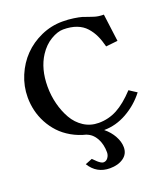

<svg xmlns="http://www.w3.org/2000/svg" viewBox="-158 -767 960 1107"><g transform="rotate(-20 322.0 -213.5)"><path d="M201.2 161.1 244.1 144Q260.7 160.6 267.6 167Q274.4 173.3 284.2 179.7Q293.9 186 301.8 186Q318.4 186 329.1 171.1Q339.8 156.2 339.8 138.2Q339.8 89.4 319.8 52.7Q299.8 16.1 264.2 2.9H266.1Q217.3 -8.8 176 -32.5Q134.8 -56.2 106 -87.2Q77.1 -118.2 57.1 -155.8Q37.1 -193.4 27.6 -233.4Q18.1 -273.4 18.1 -314.9Q18.1 -383.3 44.7 -446.5Q71.3 -509.8 116.5 -556.2Q161.6 -602.5 224.1 -630.4Q286.6 -658.2 355 -658.2Q392.1 -658.2 424.3 -653.3Q456.5 -648.4 472.7 -643.6Q488.8 -638.7 512.2 -629.9Q514.2 -629.4 519.8 -627.4Q525.4 -625.5 527.6 -624.8Q529.8 -624 534.9 -622.3Q540 -620.6 543.2 -619.9Q546.4 -619.1 551.5 -617.9Q556.6 -616.7 560.8 -616.2Q564.9 -615.7 570.6 -615Q576.2 -614.3 582 -614Q587.9 -613.8 594.2 -613.8Q597.7 -585.4 605.2 -529.3Q612.8 -473.1 616.2 -444.8Q604 -443.4 580.1 -440.9Q556.2 -438.5 543.9 -437Q533.7 -477.1 519.8 -506.8Q505.9 -536.6 483.2 -562Q460.4 -587.4 425.5 -600.6Q390.6 -613.8 344.2 -613.8Q309.6 -613.8 267.8 -589.1Q226.1 -564.5 195.8 -518.1Q147 -443.4 147 -334Q147 -279.3 160.2 -227.5Q173.3 -175.8 198 -132.6Q222.7 -89.4 263.2 -63.2Q303.7 -37.1 354 -37.1Q414.6 -37.1 467.3 -65.2Q520 -93.3 578.1 -155.8Q585.4 -150.9 600.8 -140.9Q616.2 -130.9 624 -126Q576.7 -64.5 508.8 -26.1Q440.9 12.2 368.2 12.2Q402.3 39.6 421.6 75.2Q440.9 110.8 440.9 144Q440.9 185.1 408.2 208Q375.5 231 325.2 231Q244.1 231 201.2 161.1Z"/></g></svg>

Font: Common Serif
Style: Bold
Weight: 700
Designer: Philipp H. Poll, Khaled Hosny
Foundry: Stefan Peev, Context Ltd.
Version: Version 1.026